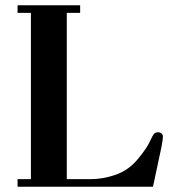

<svg xmlns="http://www.w3.org/2000/svg" viewBox="-20 -713 653 733"><path d="M47 0V-29H98V-664H47V-693H286V-664H235V-29H325Q374 -29 422 -46Q470 -63 504 -103Q522 -124 536 -145Q550 -166 561 -191Q565 -199 569.5 -203.5Q574 -208 584 -208Q592 -208 597 -203Q602 -198 602 -191Q602 -180 596 -150L564 0Z"/></svg>

Font: Monomakh
Style: Regular
Weight: 400
Version: Version 1.200; ttfautohint (v1.8.4.7-5d5b)